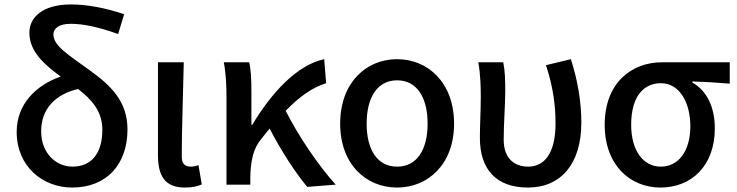

<svg xmlns="http://www.w3.org/2000/svg" viewBox="-20 -830 3314 863"><path d="M306 -81C232 -81 165 -141 165 -240C165 -340 228 -406 331 -430C392 -383 440 -330 440 -247C440 -143 393 -81 306 -81ZM538 -766C452 -795 371 -810 299 -810C170 -810 112 -751 112 -683C112 -598 180 -539 253 -486C144 -448 55 -364 55 -237C55 -80 174 13 304 13C460 13 553 -92 553 -248C553 -375 478 -446 382 -515C295 -579 220 -622 220 -675C220 -701 243 -723 298 -723C353 -723 422 -709 511 -677Z M811 13C847 13 868 7 887 -1L872 -88C860 -83 848 -81 838 -81C812 -81 797 -93 797 -126C797 -246 803 -407 806 -550H690V-133C690 -41 720 13 811 13Z M1489 0C1409 -88 1319 -223 1264 -332C1329 -399 1387 -438 1446 -456L1437 -564C1315 -538 1200 -413 1114 -269H1110V-419C1110 -469 1108 -519 1100 -550H986C996 -498 998 -438 998 -394V0H1105V-30C1106 -105 1118 -162 1154 -205C1167 -222 1180 -237 1192 -252C1243 -153 1308 -53 1361 10Z M1765 13C1903 13 2021 -91 2021 -274C2021 -459 1903 -564 1765 -564C1626 -564 1509 -459 1509 -274C1509 -91 1626 13 1765 13ZM1765 -81C1676 -81 1628 -157 1628 -274C1628 -392 1676 -469 1765 -469C1854 -469 1902 -392 1902 -274C1902 -157 1854 -81 1765 -81Z M2353 13C2500 13 2593 -92 2593 -279C2593 -375 2576 -470 2546 -564L2434 -537C2467 -437 2477 -354 2477 -275C2477 -141 2427 -81 2354 -81C2294 -81 2244 -116 2244 -202C2244 -271 2251 -363 2251 -419C2251 -469 2250 -512 2242 -550H2130C2140 -492 2141 -438 2141 -394C2141 -332 2137 -271 2137 -210C2137 -67 2212 13 2353 13Z M2949 13C3088 13 3193 -85 3193 -253C3193 -350 3156 -423 3092 -459V-464C3152 -462 3199 -459 3260 -454V-550H2955C2822 -550 2698 -461 2698 -269C2698 -87 2813 13 2949 13ZM2950 -81C2872 -81 2817 -152 2817 -269C2817 -397 2873 -456 2951 -456C3036 -456 3083 -366 3083 -263C3083 -150 3029 -81 2950 -81Z"/></svg>

Font: Noto Sans T Chinese Medium
Style: Regular
Weight: 500
Designer: Ryoko NISHIZUKA (kana & ideographs); Paul D. Hunt (Latin, Greek & Cyrillic); Wenlong ZHANG (bopomofo); Sandoll Communica
Foundry: Adobe Systems Incorporated
Version: Version 1.000;PS 1;hotconv 1.0.78;makeotf.lib2.5.61930